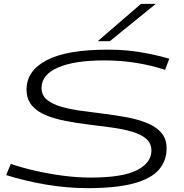

<svg xmlns="http://www.w3.org/2000/svg" viewBox="-20 -968 957 998"><path d="M860 -663 838 -605Q764 -629 686 -641.5Q608 -654 522 -654Q367 -654 281.5 -617Q196 -580 196 -511Q196 -473 223.5 -450Q251 -427 297.5 -413.5Q344 -400 402 -392Q460 -384 521.5 -376.5Q583 -369 641 -358Q699 -347 745.5 -328Q792 -309 819 -277.5Q846 -246 846 -197Q846 -132 805.5 -85.5Q765 -39 674.5 -14.5Q584 10 435 10Q332 10 223 -8Q114 -26 12 -58L36 -116Q95 -96 165.5 -80Q236 -64 309.5 -54.5Q383 -45 450 -45Q617 -45 692 -83.5Q767 -122 767 -185Q767 -223 740 -246.5Q713 -270 666.5 -283.5Q620 -297 562 -305Q504 -313 442.5 -320.5Q381 -328 323 -339Q265 -350 218.5 -369Q172 -388 145 -420.5Q118 -453 118 -503Q118 -600 222.5 -655Q327 -710 542 -710Q598 -710 647.5 -705Q697 -700 748 -690Q799 -680 860 -663ZM488 -754 713 -948H790L551 -754Z"/></svg>

Font: Georama ExtraExtended Light
Style: Italic
Weight: 300
Width: 8
Italic angle: -9°
Designer: Jean-Baptiste Levee
Foundry: Production Type
Version: Version 1.000